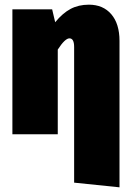

<svg xmlns="http://www.w3.org/2000/svg" viewBox="-20 -574 560 821"><path d="M491 -399V227L297 207V-373Q297 -410 277 -410Q258 -410 227 -362V0H33V-534H203L216 -479Q248 -518 282 -536Q316 -554 360 -554Q421 -554 456 -513Q491 -472 491 -399Z"/></svg>

Font: Fira Sans Condensed Black
Style: Regular
Weight: 900
Width: 3
Designer: Carrois Corporate & Edenspiekermann AG
Foundry: Carrois Corporate GbR & Edenspiekermann AG
Version: Version 4.203